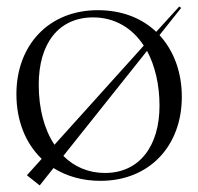

<svg xmlns="http://www.w3.org/2000/svg" viewBox="-20 -539 604 585"><path d="M62 -5 101 26 143 -27C183 -2 231 12 286 12C435 12 534 -94 534 -244C534 -320 509 -385 466 -432L532 -515L526 -519L456 -442C412 -484 351 -508 278 -508C129 -508 30 -402 30 -252C30 -171 58 -102 107 -55ZM300 -12C249 -12 206 -31 173 -64L428 -384C452 -339 466 -282 466 -217C466 -93 404 -12 300 -12ZM98 -281C98 -406 158 -486 264 -486C329 -486 383 -454 418 -400L146 -98C115 -144 98 -208 98 -281Z"/></svg>

Font: Sinistre
Style: Regular
Weight: 400
Designer: Jules Durand
Foundry: Collletttivo
Version: Version 69.420;Glyphs 3.2 (3217)